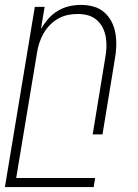

<svg xmlns="http://www.w3.org/2000/svg" viewBox="-43 -548 563 783"><path d="M-23 215 99 -520H139L124 -430Q137 -452 154 -471.5Q171 -491 193 -504Q215 -517 239 -522.5Q263 -528 287 -528Q314 -528 339 -521Q364 -514 382.5 -497.5Q401 -481 412.5 -458.5Q424 -436 428 -410.5Q432 -385 431 -358Q430 -331 425 -305L375 0H335L386 -311Q390 -332 391 -353.5Q392 -375 388.5 -396Q385 -417 376 -435Q367 -453 351.5 -466.5Q336 -480 316 -485.5Q296 -491 274 -491Q254 -491 234 -487Q214 -483 195 -472.5Q176 -462 160.5 -446Q145 -430 134.5 -411.5Q124 -393 117.5 -373Q111 -353 108 -333L23 178H345L339 215Z"/></svg>

Font: Iosevka Term Curly XLt Obl
Style: Regular
Weight: 200
Italic angle: -9°
Designer: Belleve Invis
Foundry: Belleve Invis
Version: Version 32.3.0